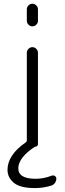

<svg xmlns="http://www.w3.org/2000/svg" viewBox="-20 -793 340 1010"><path d="M121.1 -683.6V-744.1Q121.1 -755.9 129.9 -764.6Q138.7 -773.4 150.4 -773.4Q162.1 -773.4 170.9 -764.6Q179.7 -755.9 179.7 -744.1V-683.6Q179.7 -671.9 170.9 -663.1Q162.1 -654.3 150.4 -654.3Q138.7 -654.3 129.9 -663.1Q121.1 -671.9 121.1 -683.6ZM163.1 196.3Q85.9 196.3 52.7 168.5Q19.5 140.6 19.5 100.6Q19.5 22.5 115.2 -43.9Q121.1 -47.9 121.1 -54.7V-515.6Q121.1 -527.3 129.9 -536.1Q138.7 -544.9 150.4 -544.9Q162.1 -544.9 170.9 -536.1Q179.7 -527.3 179.7 -515.6V-34.2Q179.7 -29.3 175.8 -25.4Q171.9 -21.5 167 -21.5Q165 -21.5 163.1 -20.5Q123 4.9 99.6 34.2Q76.2 64.5 76.2 91.8Q76.2 147.5 167 147.5Q210.9 147.5 252 130.9Q260.7 127.9 268.6 132.8Q276.4 137.7 276.4 146.5Q276.4 158.2 269.5 168.5Q262.7 178.7 252 182.6Q210 196.3 163.1 196.3Z"/></svg>

Font: Gen Jyuu Gothic Light
Style: Regular
Weight: 200
Designer: [Source Han Sans]
Ryoko NISHIZUKA  (kana & ideographs); Paul D. Hunt (Latin, Greek & Cyrillic); Wenlong ZHANG  (bopomofo
Version: Version 1.002.20150607